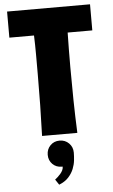

<svg xmlns="http://www.w3.org/2000/svg" viewBox="-63 -745 625 1063"><g transform="rotate(-5 249.0 -213.0)"><path d="M479 -558H342Q341 -510 340.5 -462Q340 -414 340 -366Q340 -274 341.5 -183Q343 -92 347 0H151Q157 -171 157 -342V-450Q157 -504 155 -558H18V-703H479ZM202 247Q209 242 217 234.5Q225 227 232.5 218.5Q240 210 245 200Q250 190 250 179H245Q214 179 193.5 158.5Q173 138 173 107Q173 76 193.5 55Q214 34 245 34Q276 34 297 55Q318 76 318 107Q318 126 315.5 149.5Q313 173 303.5 197Q294 221 274.5 242.5Q255 264 222 277Z"/></g></svg>

Font: CAT Rhythmus
Style: Regular
Weight: 400
Designer: Peter Wiegel nach alter Vorlage
Foundry: Peter Wiegel
Version: 1.000